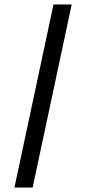

<svg xmlns="http://www.w3.org/2000/svg" viewBox="-20 -720 388 865"><path d="M221 -700H303L127 125H45Z"/></svg>

Font: Epunda Sans Medium
Style: Regular
Weight: 500
Designer: Simon Atzbach
Foundry: typofactur
Version: Version 2.204; ttfautohint (v1.8.4.7-5d5b)